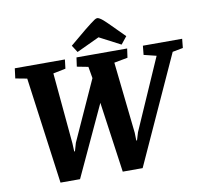

<svg xmlns="http://www.w3.org/2000/svg" viewBox="-89 -938 1129 1045"><g transform="rotate(-10 475.0 -415.5)"><path d="M162 8 82 -581 18 -593 25 -648H302L296 -598L227 -584L263 -191L265 -146H269L282 -191L432 -522L421 -586L359 -598L366 -648H646L639 -598L564 -584L607 -189L608 -146H612L625 -189L797 -581L728 -598L733 -648H950L945 -598L887 -587L616 8H506L451 -382L270 8ZM620 -674 503 -735 377 -676 352 -715 442 -790Q461 -805 475 -816Q489 -827 498.5 -833Q508 -839 514 -839Q519 -839 527 -834.5Q535 -830 545 -821.5Q555 -813 567 -801L653 -715Z"/></g></svg>

Font: Faustina
Style: Bold Italic
Weight: 700
Italic angle: -8°
Designer: Alfonso Garcia
Foundry: http://www.omnibus-type.com
Version: Version 1.200